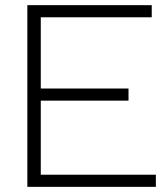

<svg xmlns="http://www.w3.org/2000/svg" viewBox="-20 -724 650 744"><path d="M86 0V-704H568V-657H138V-381H478V-334H138V-47H584V0Z"/></svg>

Font: Prodigy Sans Light
Style: Regular
Weight: 300
Designer: Wei Huang
Foundry: Wei Huang
Version: Version 1.003; ttfautohint (v1.8.3)